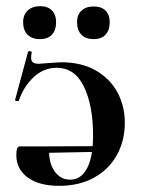

<svg xmlns="http://www.w3.org/2000/svg" viewBox="-20 -591 456 623"><path d="M331 -99 129 -95V-116L330 -117ZM385 -193Q385 -134 359 -87.5Q333 -41 285 -14.5Q237 12 172 12Q107 12 70 -15Q33 -42 33 -88Q33 -116 44 -116H140Q136 -67 155.5 -37.5Q175 -8 208 -8Q243 -8 262.5 -45Q282 -82 282 -152Q282 -248 252.5 -309.5Q223 -371 164 -371Q121 -371 88.5 -340Q56 -309 41 -264Q41 -263 37 -263Q28 -263 29 -267L71 -423Q72 -425 76 -425Q79 -425 81.5 -423.5Q84 -422 83 -421Q81 -414 81 -404Q81 -393 87 -388.5Q93 -384 106 -384Q112 -384 132 -386Q171 -389 178 -389Q245 -389 291.5 -362Q338 -335 361.5 -290.5Q385 -246 385 -193ZM55 -519Q55 -543 70 -557Q85 -571 110 -571Q135 -571 148.5 -557Q162 -543 162 -519Q162 -493 148.5 -478.5Q135 -464 110 -464Q84 -464 69.5 -478.5Q55 -493 55 -519ZM230 -519Q230 -543 244.5 -556.5Q259 -570 284 -570Q309 -570 322.5 -556.5Q336 -543 336 -519Q336 -493 322.5 -478.5Q309 -464 284 -464Q258 -464 244 -478.5Q230 -493 230 -519Z"/></svg>

Font: Cormorant Infant
Style: Bold
Weight: 700
Designer: Christian Thalmann (Catharsis Fonts)
Foundry: Catharsis Fonts
Version: Version 4.000